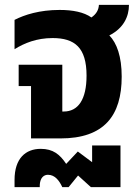

<svg xmlns="http://www.w3.org/2000/svg" viewBox="-20 -571 575 792"><path d="M108 0H229C410 0 482 -94 482 -255C482 -338 462 -393 431 -425C489 -454 512 -502 512 -551H388C387 -529 376 -512 357 -499C326 -521 280 -530 226 -530C143 -530 81 -510 40 -489V-368C80 -393 131 -414 197 -414C288 -414 337 -375 337 -259C337 -160 302 -111 243 -111H237V-304H57V-216H108ZM40 201H144V196C144 176 151 150 178 150C207 150 225 175 237 201H263L302 153L355 201H477V29H360V98L301 54L253 105C227 66 199 43 148 43C86 43 40 82 40 171Z"/></svg>

Font: Noto Sans Thai UI SemCond
Style: Bold
Weight: 700
Width: 4
Designer: Monotype Design Team
Foundry: Monotype Imaging Inc.
Version: Version 2.000